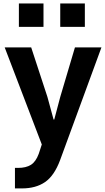

<svg xmlns="http://www.w3.org/2000/svg" viewBox="-20 -846 600 1097"><path d="M87.9 -692.4V-826.2H228.5V-692.4ZM324.2 -692.4V-826.2H464.8V-692.4ZM6.8 -575.2H158.2L251 -292Q255.9 -276.4 286.1 -163.1H290Q309.6 -240.2 324.2 -292L408.2 -575.2H559.6L323.2 69.3Q290 158.2 237.3 194.3Q184.6 230.5 105.5 230.5H65.4V113.3H83Q128.9 113.3 156.7 95.7Q184.6 78.1 201.2 33.2L218.8 -20.5Z"/></svg>

Font: Gothic A1 ExtraBold
Style: Regular
Weight: 800
Designer: HanYang I&C Co.,Ltd.
Foundry: HanYang I&C Co.,Ltd.
Version: Version 2.50